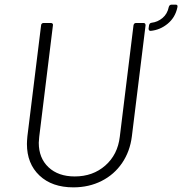

<svg xmlns="http://www.w3.org/2000/svg" viewBox="-20 -799 785 827"><path d="M96 -179Q96 -190 98 -212L157 -690Q157 -694 160 -697Q163 -700 167 -700H199Q204 -700 206.5 -697Q209 -694 208 -690L149 -210Q147 -192 147 -184Q147 -118 189 -78.5Q231 -39 302 -39Q380 -39 433.5 -86Q487 -133 496 -210L555 -690Q557 -700 566 -700H598Q607 -700 607 -690L548 -212Q540 -147 506 -97Q472 -47 417.5 -19.5Q363 8 296 8Q204 8 150 -43Q96 -94 96 -179ZM620 -676 622 -690Q624 -700 633 -701Q659 -704 680 -721.5Q701 -739 707 -769Q710 -779 719 -779H737Q747 -779 744 -767Q735 -724 702.5 -697Q670 -670 629 -666Q620 -666 620 -676Z"/></svg>

Font: Barlow Light
Style: Italic
Weight: 300
Italic angle: -7°
Designer: Jeremy Tribby
Foundry: Tribby Type
Version: Version 1.408